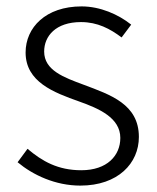

<svg xmlns="http://www.w3.org/2000/svg" viewBox="-20 -567 492 600"><path d="M231 13C349 13 414 -57 414 -139C414 -242 324 -271 242 -302C180 -325 118 -347 118 -406C118 -454 154 -498 233 -498C285 -498 324 -477 360 -450L390 -490C350 -522 293 -547 235 -547C123 -547 60 -481 60 -403C60 -311 148 -278 227 -250C289 -228 356 -199 356 -136C356 -81 315 -35 234 -35C161 -35 112 -63 66 -102L35 -60C83 -20 153 13 231 13Z"/></svg>

Font: Source Han Sans SC Light
Style: Regular
Weight: 300
Designer: Ryoko NISHIZUKA (kana & ideographs); Paul D. Hunt (Latin, Greek & Cyrillic); Wenlong ZHANG (bopomofo); Sandoll Communica
Foundry: Adobe Systems Incorporated
Version: Version 1.004;PS 1.004;hotconv 1.0.82;makeotf.lib2.5.63406